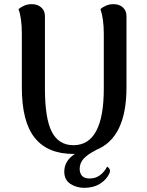

<svg xmlns="http://www.w3.org/2000/svg" viewBox="-20 -727 707 923"><path d="M588 -649V-306Q588 -62 439 -5V-4Q401 15 382 36Q363 57 363 85Q363 105 374 118Q385 131 411 131Q440 131 461 115Q482 99 495 74Q509 83 509 95L507 104Q494 135 462 155.5Q430 176 385 176Q348 176 318.5 157Q289 138 289 98Q289 46 340 13H333Q209 13 147 -64.5Q85 -142 85 -306V-564Q85 -640 69 -683Q79 -692 95.5 -699.5Q112 -707 133 -707Q160 -707 178 -691.5Q196 -676 196 -649V-301Q196 -158 229 -93.5Q262 -29 333 -29Q479 -29 479 -301V-564Q479 -636 463 -683Q472 -692 488.5 -699.5Q505 -707 526 -707Q553 -707 570.5 -691.5Q588 -676 588 -649Z"/></svg>

Font: Arima Madurai
Style: Bold
Weight: 700
Designer: Joana Correia and Natanael Gama
Foundry: NDISCOVER
Version: Version 1.019